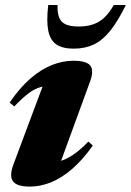

<svg xmlns="http://www.w3.org/2000/svg" viewBox="-20 -710 509 746"><path d="M32 -70.5 161 -415.5 194 -376.5Q163 -378.5 139 -372Q115 -365.5 91 -347.5Q67 -329.5 35.5 -296.5L17.5 -311.5Q57 -369.5 98.5 -405.2Q140 -441 182 -457.5Q224 -474 265 -474Q316.5 -474 331 -454.8Q345.5 -435.5 330 -393.5L200.5 -39L157.5 -77Q185.5 -76.5 210.8 -83.2Q236 -90 263.2 -108Q290.5 -126 323.5 -160L340.5 -144.5Q301 -88.5 260 -53.2Q219 -18 177.8 -1.5Q136.5 15 96.5 15Q45.5 15 30.5 -5.5Q15.5 -26 32 -70.5ZM285 -607Q317.5 -607 342.2 -615.5Q367 -624 386.2 -642.5Q405.5 -661 422 -690.5H469Q437.5 -626.5 407.5 -589.5Q377.5 -552.5 343.8 -536.8Q310 -521 266 -521Q223.5 -521 199.2 -537.2Q175 -553.5 167.5 -590.8Q160 -628 167.5 -690.5H203.5Q202.5 -661 209.8 -642.2Q217 -623.5 235.5 -615.2Q254 -607 285 -607Z"/></svg>

Font: Newsreader 36pt ExtraBold
Style: Italic
Weight: 800
Italic angle: -17°
Designer: Hugues Gentile
Foundry: Production Type
Version: Version 1.003